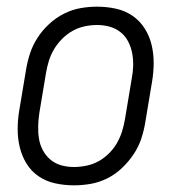

<svg xmlns="http://www.w3.org/2000/svg" viewBox="-20 -548 540 576"><path d="M202 8Q173 8 145.5 2Q118 -4 96 -19Q74 -34 60 -56.5Q46 -79 39.5 -105.5Q33 -132 33 -160.5Q33 -189 38 -218L58 -338Q62 -363 70 -387.5Q78 -412 92.5 -434.5Q107 -457 127.5 -476Q148 -495 172 -507Q196 -519 221 -523.5Q246 -528 271 -528Q300 -528 327.5 -522Q355 -516 377 -501Q399 -486 413.5 -463.5Q428 -441 434.5 -414.5Q441 -388 441 -359.5Q441 -331 436 -302L416 -182Q412 -157 404 -132.5Q396 -108 381 -85.5Q366 -63 346 -44Q326 -25 302 -13Q278 -1 252.5 3.5Q227 8 202 8ZM202 -47Q220 -47 239.5 -51Q259 -55 276 -64.5Q293 -74 307.5 -88.5Q322 -103 331.5 -120Q341 -137 346.5 -155Q352 -173 355 -191L375 -311Q379 -331 379.5 -350.5Q380 -370 376.5 -388.5Q373 -407 364.5 -423.5Q356 -440 341.5 -451.5Q327 -463 309 -468Q291 -473 271 -473Q253 -473 234 -469Q215 -465 198 -455.5Q181 -446 166.5 -431.5Q152 -417 142 -400Q132 -383 126.5 -365Q121 -347 118 -329L98 -209Q95 -189 94.5 -169.5Q94 -150 97 -131.5Q100 -113 109 -96.5Q118 -80 132 -68.5Q146 -57 164 -52Q182 -47 202 -47Z"/></svg>

Font: Iosevka SS18 Light
Style: Italic
Weight: 300
Italic angle: -9°
Monospace: yes
Designer: Belleve Invis
Foundry: Belleve Invis
Version: Version 25.1.1; ttfautohint (v1.8.4)